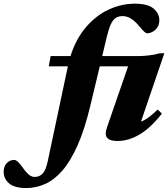

<svg xmlns="http://www.w3.org/2000/svg" viewBox="-216 -734 895 1020"><path d="M263.5 -171Q233.5 -46 196.2 38Q159 122 115.5 172Q72 222 23.5 243.5Q-25 265 -77 265Q-139 265 -167.8 240.2Q-196.5 215.5 -196.5 178.5Q-196.5 149 -179.8 132.2Q-163 115.5 -140.5 115.5Q-132 115.5 -121 125.5Q-110 135.5 -91.5 161.5Q-72.5 187.5 -58.8 196.8Q-45 206 -31.5 206Q-6.5 206 10.5 188.2Q27.5 170.5 38 121L144.5 -381.5H43L53 -436H158.5Q188 -529 241.8 -591Q295.5 -653 362.8 -683.8Q430 -714.5 500.5 -714.5Q569 -714.5 599.8 -688.5Q630.5 -662.5 630.5 -626.5Q630.5 -595 609.5 -576Q588.5 -557 565 -557Q560.5 -557 551.5 -564.5Q542.5 -572 522 -596.5Q479.5 -648.5 435.5 -648.5Q415 -648.5 400 -639.5Q385 -630.5 373.5 -606.5Q362 -582.5 351 -537L327 -436H515.5Q545 -436 577.8 -440Q610.5 -444 632 -451H657L533 -88Q554.5 -96 575.5 -112Q596.5 -128 622 -152L644 -130.5Q585.5 -55.5 526.5 -20.2Q467.5 15 408 15Q367.5 15 353.2 -2Q339 -19 352 -56.5L464.5 -381.5H314Z"/></svg>

Font: Newsreader 16pt ExtraBold
Style: Italic
Weight: 800
Italic angle: -17°
Designer: Hugues Gentile
Foundry: Production Type
Version: Version 1.003; ttfautohint (v1.8.3)